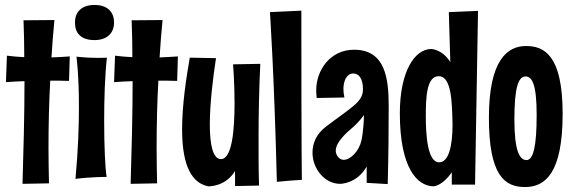

<svg xmlns="http://www.w3.org/2000/svg" viewBox="-20 -740 2312 776"><path d="M75 -658C77 -608 78 -559 78 -509C55 -510 31 -512 8 -515L4 -408C29 -410 54 -411 79 -412C79 -274 75 -136 71 3L178 1C177 -47 176 -94 176 -141C176 -232 178 -321 183 -414C208 -414 234 -414 259 -413L262 -512C237 -510 213 -509 188 -508C191 -557 195 -607 200 -659Z M441 -649C441 -688 418 -720 362 -720C306 -720 283 -688 283 -649C283 -609 304 -578 362 -578C416 -578 441 -609 441 -649ZM412 -507C412 -507 399 -506 378 -506C356 -506 325 -507 289 -511C289 -511 299 -441 299 -309C299 -232 296 -134 285 -17C345 -25 411 -25 411 -25C405 -59 401 -151 401 -252C401 -340 404 -435 412 -507Z M512 -658C514 -608 515 -559 515 -509C492 -510 468 -512 445 -515L441 -408C466 -410 491 -411 516 -412C516 -274 512 -136 508 3L615 1C614 -47 613 -94 613 -141C613 -232 615 -321 620 -414C645 -414 671 -414 696 -413L699 -512C674 -510 650 -509 625 -508C628 -557 632 -607 637 -659Z M922 -480C922 -480 928 -406 928 -324C928 -215 918 -97 873 -97C840 -97 828 -157 828 -236C828 -321 841 -428 853 -505L747 -507C733 -427 716 -317 716 -218C716 -103 739 -4 821 13C826 13 891 15 930 -49V12L1027 10C1025 -51 1025 -111 1025 -172C1025 -275 1027 -378 1032 -482Z M1200 -13C1200 -13 1198 -108 1198 -697L1071 -691C1071 -691 1088 -444 1099 -5C1157 -11 1200 -13 1200 -13Z M1551 -311C1551 -424 1537 -539 1411 -539C1314 -539 1258 -456 1258 -375C1258 -365 1259 -355 1260 -344L1372 -346C1369 -359 1368 -371 1368 -381C1368 -409 1379 -443 1408 -443C1431 -443 1447 -422 1447 -379C1447 -327 1399 -306 1296 -227C1258 -198 1243 -160 1243 -123C1243 -58 1292 3 1355 3C1355 3 1423 3 1462 -67V-1L1547 4C1550 -107 1551 -209 1551 -311ZM1441 -173C1431 -128 1396 -94 1369 -94C1351 -94 1337 -113 1337 -131C1337 -165 1379 -203 1409 -228C1409 -228 1431 -247 1451 -275C1450 -213 1441 -173 1441 -173Z M1794 -691 1800 -489C1768 -541 1723 -542 1723 -542C1657 -542 1596 -453 1596 -282C1596 -60 1667 13 1733 13C1733 13 1769 11 1806 -44V6H1900L1912 -696ZM1809 -236C1809 -152 1794 -84 1755 -84C1708 -84 1701 -193 1701 -269C1701 -342 1703 -432 1753 -432C1806 -432 1807 -324 1809 -236Z M2254 -280C2254 -518 2179 -554 2106 -554C2031 -554 1956 -498 1956 -264C1956 -30 2020 16 2102 16C2185 16 2254 -42 2254 -280ZM2149 -276C2149 -151 2136 -93 2108 -93C2080 -93 2059 -130 2059 -257C2059 -383 2074 -431 2104 -431C2130 -431 2149 -401 2149 -276Z"/></svg>

Font: Mouse Memoirs
Style: Regular
Weight: 400
Designer: Astigmatic (AOETI)
Foundry: Astigmatic (AOETI)
Version: Version 1.000